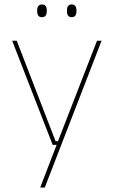

<svg xmlns="http://www.w3.org/2000/svg" viewBox="-20 -668 510 860"><path d="M246.5 -35.5 238 -31 414.5 -485.5H435L180.5 172H160L236.5 -26.5L241.5 -19H216L34.5 -485.5H55L229 -35.5ZM168 -591Q157 -591 151.8 -597.8Q146.5 -604.5 146.5 -618.5V-621.5Q146.5 -634.5 151.8 -641.2Q157 -648 168 -648Q179 -648 184.2 -641.2Q189.5 -634.5 189.5 -621.5V-618.5Q189.5 -604.5 184.2 -597.8Q179 -591 168 -591ZM301.5 -591Q290.5 -591 285.2 -597.8Q280 -604.5 280 -618.5V-621.5Q280 -634.5 285.2 -641.2Q290.5 -648 301.5 -648Q312 -648 317.2 -641.2Q322.5 -634.5 322.5 -621.5V-618.5Q322.5 -604.5 317.2 -597.8Q312 -591 301.5 -591Z"/></svg>

Font: Anek Telugu Medium Thin
Style: Regular
Weight: 250
Version: Version 1.003